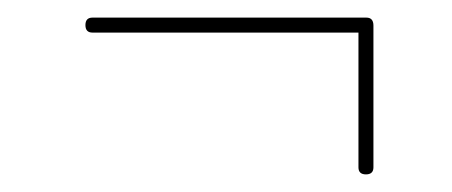

<svg xmlns="http://www.w3.org/2000/svg" viewBox="-20 -310 513 218"><path d="M404 -281V-120Q404 -112 395.5 -112Q387 -112 387 -120V-273H85Q77 -273 77 -281.5Q77 -290 85 -290H396Q404 -290 404 -281Z"/></svg>

Font: Flamenco Light
Style: Regular
Weight: 300
Designer: Luciano Vergara
Foundry: Luciano Vergara
Version: Version 1.003